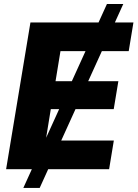

<svg xmlns="http://www.w3.org/2000/svg" viewBox="-20 -839 682 952"><path d="M95.7 92.8 510.3 -819.3H591.3L176.8 92.8ZM10.3 0 130.9 -727.5H641.6L618.2 -585.4H279.8L255.4 -436.5H566.9L543.9 -297.9H231.9L206.5 -142.1H544.4L521 0Z"/></svg>

Font: Inter 17pt ExtraBold
Style: Italic
Weight: 800
Italic angle: -9.3988°
Version: Version 4.001;git-66647c0bb